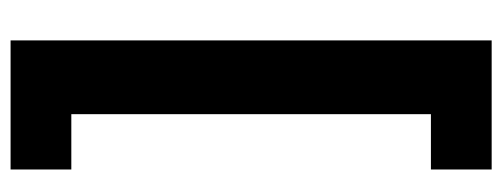

<svg xmlns="http://www.w3.org/2000/svg" viewBox="-306 -458 927 354"><g transform="rotate(-90 157.0 -280.5)"><path d="M22 51H124V-612H22V-724H260V163H22Z"/></g></svg>

Font: Noto Sans Gujarati UI Condensed ExtraBold
Style: Regular
Weight: 800
Width: 3
Designer: Jelle Bosma - Monotype Design Team, Universal Thirst
Foundry: Monotype Imaging Inc.
Version: Version 2.106; ttfautohint (v1.8.4.7-5d5b)